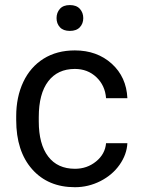

<svg xmlns="http://www.w3.org/2000/svg" viewBox="-20 -740 563 769"><path d="M280.3 -64C233.7 -64 197.9 -80.4 172.9 -113.3C147.8 -146.2 135.3 -193 135.3 -253.9V-271C135.3 -333.5 147.9 -381.3 173.1 -414.3C198.3 -447.3 233.9 -463.9 279.8 -463.9C314 -463.9 342.7 -452.9 366 -430.9C389.2 -408.9 402.2 -380.9 404.8 -346.7H490.2C487.6 -403.3 466.7 -449.4 427.5 -484.9C388.3 -520.3 339 -538.1 279.8 -538.1C231.6 -538.1 189.9 -527 154.5 -504.9C119.2 -482.7 92.1 -451.7 73.2 -411.6C54.4 -371.6 44.9 -325.8 44.9 -274.4V-259.3C44.9 -175.9 66.2 -110.3 108.6 -62.3C151.1 -14.2 208.3 9.8 280.3 9.8C316.1 9.8 350 1.6 382.1 -14.6C414.1 -30.9 439.8 -52.7 459 -80.1C478.2 -107.4 488.6 -136.2 490.2 -166.5H404.8C402.2 -137.2 388.8 -112.8 364.7 -93.3C340.7 -73.7 312.5 -64 280.3 -64ZM206.5 -667.5C206.5 -652.8 211 -640.6 220 -630.9C228.9 -621.1 242.2 -616.2 259.8 -616.2C277.3 -616.2 290.7 -621.1 299.8 -630.9C308.9 -640.6 313.5 -652.8 313.5 -667.5C313.5 -682.1 308.9 -694.5 299.8 -704.6C290.7 -714.7 277.3 -719.7 259.8 -719.7C242.2 -719.7 228.9 -714.7 220 -704.6C211 -694.5 206.5 -682.1 206.5 -667.5Z"/></svg>

Font: Roboto1
Style: rg
Weight: 400
Designer: Google
Version: Version 2.137; 2017